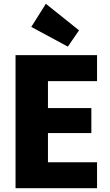

<svg xmlns="http://www.w3.org/2000/svg" viewBox="-20 -993 581 1013"><path d="M233 -565V-423H462V-291H233V-137H492V0H62V-702H492V-565ZM145 -851 222 -973 397 -833 338 -747Z"/></svg>

Font: Fz Poppins
Style: Bold
Weight: 700
Designer: Ninad Kale (Devanagari), Jonny Pinhorn (Latin)
Foundry: Indian Type Foundry
Version: Vit hóa bi Vntype.Com & FontZin.Com